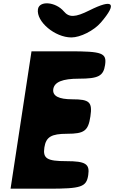

<svg xmlns="http://www.w3.org/2000/svg" viewBox="-20 -1194 692 1164"><path d="M44 -50H273C473 -50 504 -60 515 -133C525 -200 499 -217 382 -217C265 -217 239 -233 249 -300C259 -364 291 -383 387 -383C491 -383 515 -401 528 -488C541 -575 523 -592 419 -592C336 -592 297 -612 303 -654C310 -697 359 -717 459 -717C576 -717 607 -733 617 -800C628 -873 600 -883 400 -883H171ZM210 -1138C199 -1063 313 -967 413 -967C467 -967 549 -1008 592 -1058C693 -1176 666 -1203 522 -1131C436 -1088 399 -1087 367 -1125C318 -1183 218 -1192 210 -1138Z"/></svg>

Font: Hussar Skorodowane
Style: Ky
Weight: 700
Foundry: Cannot Into Space Fonts
Version: Version 0.892